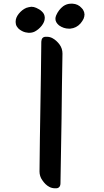

<svg xmlns="http://www.w3.org/2000/svg" viewBox="-20 -975 561 1037"><path d="M209 -1C219.7 14.6 231.4 26.4 246.1 34.2C254.9 39.1 265.6 42 278.3 42H284.2C298.8 41 306.6 31.2 306.6 14.6C308.6 -101.6 310.5 -218.8 312.5 -335.9C313.5 -452.1 315.4 -569.3 317.4 -685.5C317.4 -703.1 312.5 -719.7 301.8 -734.4C291 -749 278.3 -760.7 263.7 -768.6C254.9 -773.4 245.1 -776.4 232.4 -776.4H225.6C210.9 -775.4 204.1 -766.6 203.1 -750C202.1 -632.8 200.2 -515.6 198.2 -399.4C196.3 -283.2 194.3 -166 193.4 -48.8C193.4 -32.2 198.2 -15.6 209 -1ZM88.9 -813.5C101.6 -804.7 114.3 -799.8 127.9 -798.8C130.9 -797.9 134.8 -797.9 137.7 -797.9C148.4 -797.9 158.2 -799.8 168 -804.7C180.7 -811.5 193.4 -821.3 205.1 -835.9C215.8 -849.6 221.7 -863.3 221.7 -877V-881.8C220.7 -894.5 215.8 -904.3 206.1 -913.1C197.3 -921.9 186.5 -927.7 175.8 -932.6C167 -936.5 158.2 -938.5 149.4 -938.5C140.6 -937.5 130.9 -935.5 122.1 -932.6C106.4 -925.8 92.8 -915 81.1 -900.4C70.3 -886.7 64.5 -873 64.5 -858.4V-855.5C64.5 -847.7 66.4 -839.8 70.3 -833C74.2 -826.2 80.1 -819.3 88.9 -813.5ZM298.8 -837.9C315.4 -826.2 333 -820.3 351.6 -820.3H359.4C381.8 -822.3 400.4 -832 415 -848.6C421.9 -857.4 427.7 -865.2 431.6 -874C434.6 -881.8 436.5 -889.6 436.5 -898.4C436.5 -899.4 436.5 -900.4 435.5 -901.4C435.5 -906.2 434.6 -911.1 431.6 -916C429.7 -921.9 425.8 -926.8 420.9 -931.6C408.2 -946.3 391.6 -954.1 372.1 -955.1H366.2H363.3C347.7 -955.1 334 -950.2 321.3 -941.4C304.7 -928.7 292 -912.1 283.2 -891.6C280.3 -884.8 279.3 -878.9 279.3 -873C279.3 -860.4 286.1 -848.6 298.8 -837.9Z"/></svg>

Font: ChillSide Comic
Style: Regular
Weight: 400
Designer: Koroletov, Abay Emes
Version: Version 1.000